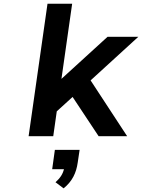

<svg xmlns="http://www.w3.org/2000/svg" viewBox="-20 -739 770 1042"><path d="M730.5 -539.1H563.5L313.5 -311L371.6 -718.8H237.8L135.3 0H269L288.1 -134.8L374 -212.9L515.1 0H669.9L471.7 -302.7ZM325.2 283.2C372.1 245.1 394 199.7 401.9 142.6L412.1 74.2H277.8L263.2 179.2H327.1C320.8 205.1 307.1 227.1 281.2 250Z"/></svg>

Font: Winston SemiBold
Style: Italic
Weight: 600
Italic angle: -8.13011°
Designer: Vernon Adams, Kim Jin-seong, David Berlow, Cristiano Sobral
Foundry: The Winston Project Authors
Version: Version 3.004